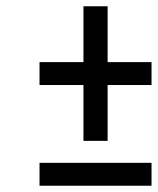

<svg xmlns="http://www.w3.org/2000/svg" viewBox="-20 -592 503 612"><path d="M246 -143H323V-321H463V-394H323V-572H246V-394H106V-321H246ZM106 0H463V-73H106Z"/></svg>

Font: Noto Serif ExtraCondensed Black
Style: Italic
Weight: 900
Width: 2
Italic angle: -12°
Designer: Monotype Design Team
Foundry: Monotype Imaging Inc.
Version: Version 2.014